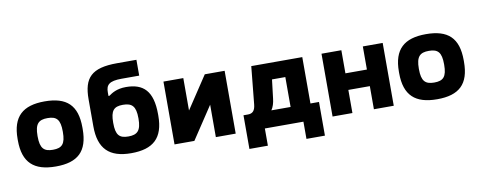

<svg xmlns="http://www.w3.org/2000/svg" viewBox="-69 -1037 3762 1505"><g transform="rotate(-10 1812.5 -284.0)"><path d="M37 -256V-244C37 -66 123 9 296 9C471 9 553 -66 553 -244V-256C553 -434 471 -509 296 -509C123 -509 37 -434 37 -256ZM195 -248V-252C195 -348 225 -376 296 -376C368 -376 396 -347 396 -252V-248C396 -153 368 -124 296 -124C225 -124 195 -152 195 -248Z M1155 -244V-256C1155 -441 1081 -509 944 -509C868 -509 829 -481 805 -464H797V-493C797 -551 821 -579 922 -579H1062V-705H907C703 -705 639 -635 639 -465V-250C639 -71 722 9 896 9C1071 9 1155 -66 1155 -244ZM797 -248V-252C797 -347 824 -376 896 -376C968 -376 998 -347 998 -252V-248C998 -153 968 -124 896 -124C824 -124 797 -153 797 -248Z M1241 0H1399L1570 -258V0H1728V-500H1570L1399 -242V-500H1241Z M1849 -131H1813V137H1960V0H2267V137H2414V-131H2346V-500H1940L1910 -199C1905 -151 1886 -131 1849 -131ZM2035 -131C2051 -155 2060 -184 2064 -219L2082 -369H2188V-131Z M2499 0H2657V-184H2828V0H2986V-500H2828V-316H2657V-500H2499Z M3072 -256V-244C3072 -66 3158 9 3331 9C3506 9 3588 -66 3588 -244V-256C3588 -434 3506 -509 3331 -509C3158 -509 3072 -434 3072 -256ZM3230 -248V-252C3230 -348 3260 -376 3331 -376C3403 -376 3431 -347 3431 -252V-248C3431 -153 3403 -124 3331 -124C3260 -124 3230 -152 3230 -248Z"/></g></svg>

Font: LT Wave Alt Black
Style: Regular
Weight: 900
Designer: Daniel Lyons
Version: Version 2.5 (Glyphs App)